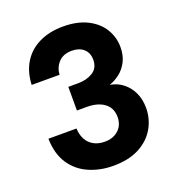

<svg xmlns="http://www.w3.org/2000/svg" viewBox="-131 -819 866 938"><g transform="rotate(-20 302.0 -350.0)"><path d="M300 12Q232 12 174.5 -13Q117 -38 82.5 -89.5Q48 -141 46 -221H192Q193 -190 205.5 -165.5Q218 -141 242.5 -127Q267 -113 301 -113Q332 -113 354.5 -125.5Q377 -138 388.5 -158.5Q400 -179 400 -206Q400 -237 385 -258.5Q370 -280 342 -291.5Q314 -303 277 -303H224V-426H276Q320 -426 352 -446Q384 -466 384 -509Q384 -545 361 -565.5Q338 -586 300 -586Q255 -586 230.5 -559.5Q206 -533 204 -496H59Q62 -564 92.5 -612.5Q123 -661 176.5 -686.5Q230 -712 300 -712Q374 -712 425.5 -686Q477 -660 503.5 -616.5Q530 -573 530 -522Q530 -479 514 -447.5Q498 -416 472.5 -396Q447 -376 418 -366Q457 -359 485.5 -336Q514 -313 530 -278.5Q546 -244 546 -200Q546 -142 517.5 -93.5Q489 -45 434.5 -16.5Q380 12 300 12Z"/></g></svg>

Font: DM Sans 18pt Black
Style: Regular
Weight: 900
Designer: Colophon Foundry, Jonny Pinhorn
Foundry: Colophon Foundry
Version: Version 4.004;gftools[0.9.30]